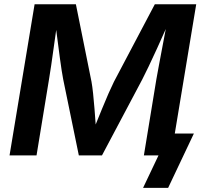

<svg xmlns="http://www.w3.org/2000/svg" viewBox="-20 -748 964 924"><path d="M25.9 0 146.5 -727.5H345.2L420.4 -354.5Q424.3 -333 428 -298.3Q431.6 -263.7 434.8 -224.4Q438 -185.1 440.4 -148.9Q455.1 -185.1 471.2 -224.6Q487.3 -264.2 502.4 -298.6Q517.6 -333 528.3 -354.5L725.1 -727.5H924.3L803.7 0H672.4L732.4 -365.7Q737.3 -393.6 744.9 -434.3Q752.4 -475.1 761.2 -520.8Q770 -566.4 777.8 -608.4Q756.8 -561 735.6 -514.4Q714.4 -467.8 695.8 -429Q677.2 -390.1 664.6 -365.7L470.7 0H359.4L284.2 -365.7Q277.3 -401.4 268.3 -467.8Q259.3 -534.2 250.5 -604Q244.6 -562.5 238.3 -517.6Q231.9 -472.7 226.3 -432.9Q220.7 -393.1 215.8 -365.7L155.8 0ZM668.5 156.2 742.7 0H705.1L722.2 -105.5H913.1L789.1 156.2Z"/></svg>

Font: Inter Semi Bold
Style: Italic
Weight: 600
Italic angle: -9.39999°
Designer: Rasmus Andersson
Foundry: rsms
Version: Version 4.000;git-3c8e0fc